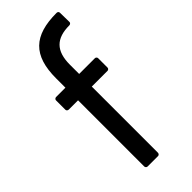

<svg xmlns="http://www.w3.org/2000/svg" viewBox="-249 -817 860 860"><g transform="rotate(-45 180.5 -387.5)"><path d="M121 0H187C192 0 197 -5 197 -11V-430H297C302 -430 307 -435 307 -440V-500C307 -505 302 -510 297 -510H197V-569C197 -656 237 -695 320 -695C326 -695 331 -700 331 -705L330 -765C330 -771 325 -775 319 -775C174 -775 110 -714 110 -569V-510H51C45 -510 40 -505 40 -500V-440C40 -435 45 -430 51 -430H110V-11C110 -5 115 0 121 0Z"/></g></svg>

Font: Aldone Medium
Style: Regular
Weight: 500
Designer: Pietro Gregorini
Version: Version 1.500;FEAKit 1.0